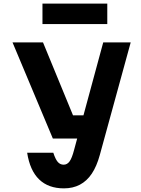

<svg xmlns="http://www.w3.org/2000/svg" viewBox="-20 -1038 790 1077"><path d="M389.5 -391.2H535.6L481.9 -261H276.4L50.3 -800H221.3ZM713.1 -800 539.7 -168.1Q522.4 -104.9 494.8 -63.7Q467.2 -22.6 428.1 -2Q389.1 18.6 338.5 18.6Q251.4 18.6 199.5 -31.6Q147.7 -81.8 132.3 -181.3H279Q290.7 -144.9 304 -129.6Q317.4 -114.2 337.1 -114.2Q356.9 -114.2 370.2 -132.6Q383.6 -150.9 395.3 -196L559 -800ZM218.2 -1017.9H581.8V-902.9H218.2Z"/></svg>

Font: Martian Mono VF sWd Rg
Style: Regular
Weight: 400
Width: 6
Monospace: yes
Designer: Roman Shamin
Foundry: Evil Martians
Version: Version 1.100